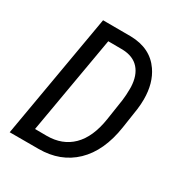

<svg xmlns="http://www.w3.org/2000/svg" viewBox="-168 -830 894 950"><g transform="rotate(30 279.5 -355.5)"><path d="M220.7 -633.8 124 -76.7 188 -76.2Q189.5 -76.2 190.9 -76.2Q279.8 -76.2 335.4 -130.9Q392.1 -186.5 409.2 -297.9L427.2 -417Q431.2 -449.2 431.2 -481Q431.2 -487.3 431.2 -493.7Q428.7 -558.6 396.2 -595Q363.8 -631.3 303.2 -633.3ZM23.4 0 146.5 -710.9 305.7 -710.4Q418.5 -708 474.1 -627Q517.1 -564.9 517.1 -472.7Q517.1 -445.3 513.2 -415L496.1 -300.8Q474.1 -154.8 393.1 -77.1Q312.5 0 188.5 0Q187.5 0 187 0Z"/></g></svg>

Font: MAUL Condensed Italic
Style: Condenced Regular Italic
Weight: 400
Italic angle: -12°
Designer: MAUL
Version: Version 1.0; 2020; ttfautohint (v1.8.3)